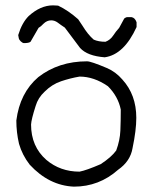

<svg xmlns="http://www.w3.org/2000/svg" viewBox="-20 -703 572 717"><path d="M277 -62Q303 -67 356 -90Q396 -116 414 -141Q428 -179 429.5 -215.5Q431 -252 431 -294Q421 -343 383 -381Q331 -417 277 -417Q242 -411 208 -399.5Q174 -388 147 -361Q122 -338 113 -307Q97 -257 96 -238Q96 -156 153 -106Q205 -62 277 -62ZM256 -6Q163 -10 91 -88Q63 -124 51 -166Q41 -209 41 -253Q54 -356 123 -415Q199 -474 305 -474Q320 -474 379 -449Q412 -435 437 -406Q489 -349 489 -263Q489 -217 475 -150Q467 -101 421 -69Q350 -6 256 -6ZM371 -489Q306 -494 279 -524L222 -600Q215 -605 208 -609.5Q201 -614 195 -619Q184 -627 171 -627Q155 -627 142 -614Q133 -604 124 -599L94 -547Q88 -542 69 -542Q63 -543 57 -549Q51 -555 50 -561Q49 -567 48 -572Q62 -618 87 -643Q131 -683 178 -683L197 -682Q235 -664 272 -631L288 -607Q308 -574 330 -555Q348 -547 374 -547Q392 -554 402.5 -570Q413 -586 425 -599L444 -634Q450 -639 456 -639H471Q484 -637 490 -620V-602Q443 -499 371 -489Z"/></svg>

Font: Yozai
Style: Regular
Weight: 400
Designer: LXGW / Y.OzVox
Foundry: LXGW / Y.OzVox
Version: Version 0.861;October 22, 2024